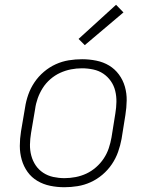

<svg xmlns="http://www.w3.org/2000/svg" viewBox="-20 -776 640 804"><path d="M250 8Q250 8 250 8Q250 8 250 8H249Q219 8 190 2Q161 -4 136.5 -18.5Q112 -33 95.5 -56Q79 -79 71 -107Q63 -135 63 -165Q63 -195 68 -226L85 -326Q89 -353 98.5 -380Q108 -407 124.5 -431.5Q141 -456 164 -475.5Q187 -495 213.5 -507Q240 -519 268 -523.5Q296 -528 324 -528Q324 -528 324 -528Q324 -528 324 -528Q354 -528 383.5 -522Q413 -516 437 -501.5Q461 -487 478 -464Q495 -441 503 -413Q511 -385 510.5 -355Q510 -325 505 -294L489 -194Q484 -167 474.5 -140Q465 -113 448.5 -88.5Q432 -64 409 -44.5Q386 -25 359.5 -13Q333 -1 305 3.5Q277 8 250 8ZM250 -30Q273 -30 296.5 -34.5Q320 -39 341.5 -49Q363 -59 382 -75.5Q401 -92 414.5 -112.5Q428 -133 435.5 -155.5Q443 -178 447 -201L463 -301Q467 -325 467.5 -349Q468 -373 462.5 -395.5Q457 -418 444 -436.5Q431 -455 412.5 -467.5Q394 -480 370.5 -485Q347 -490 323 -490Q300 -490 277 -485.5Q254 -481 232 -471Q210 -461 191 -444.5Q172 -428 159 -407.5Q146 -387 138 -364.5Q130 -342 127 -319L110 -219Q106 -195 105.5 -171Q105 -147 111 -124.5Q117 -102 129.5 -83.5Q142 -65 161 -52.5Q180 -40 203 -35Q226 -30 250 -30ZM335 -587 309 -613 466 -756 497 -724Z"/></svg>

Font: Iosevka SS04 XLt Ex
Style: Italic
Weight: 200
Width: 7
Italic angle: -9°
Monospace: yes
Designer: Belleve Invis
Foundry: Belleve Invis
Version: Version 19.0.0; ttfautohint (v1.8.4)